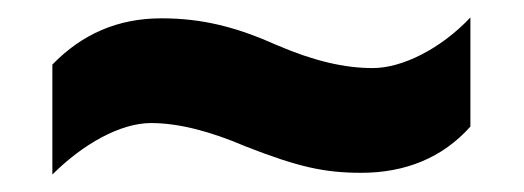

<svg xmlns="http://www.w3.org/2000/svg" viewBox="-20 -462 600 220"><path d="M40 -262C75 -297 118 -321 153 -321C184 -321 220 -312 262 -294C321 -271 351 -264 394 -264C444 -264 487 -281 519 -317V-442C485 -406 441 -384 407 -384C375 -384 340 -392 298 -410C251 -431 212 -441 165 -441C115 -441 74 -423 40 -388Z"/></svg>

Font: Kathrein 85 Heavy
Style: Regular
Weight: 900
Designer: Lazydogs Typefoundry, based on Open Sans by Ascender Corporation
Foundry: Lazydogs Typefoundry
Version: Version 1.003;PS 001.003;hotconv 1.0.88;makeotf.lib2.5.64775